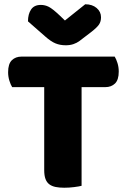

<svg xmlns="http://www.w3.org/2000/svg" viewBox="-20 -874 596 899"><path d="M37 -466Q30 -477 24 -496Q18 -515 18 -536Q18 -575 35.5 -592Q53 -609 81 -609H517Q524 -598 530 -579Q536 -560 536 -539Q536 -500 518.5 -483Q501 -466 473 -466H362V-4Q351 -1 327.5 2Q304 5 281 5Q258 5 240.5 1.5Q223 -2 211 -11Q199 -20 193 -36Q187 -52 187 -78V-466ZM284 -778 379 -854Q412 -854 432.5 -836.5Q453 -819 453 -793Q453 -773 443.5 -759Q434 -745 407 -724L352 -682Q340 -673 324 -667.5Q308 -662 288 -662Q261 -662 239.5 -671Q218 -680 192 -703L111 -774Q111 -808 125.5 -829.5Q140 -851 171 -851Q191 -851 208.5 -842Q226 -833 258 -803Z"/></svg>

Font: Baloo
Style: Regular
Weight: 400
Designer: Sarang Kulkarni and Ek Type
Foundry: Ek Type
Version: Version 1.443;PS 1.000;hotconv 16.6.51;makeotf.lib2.5.65220;